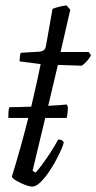

<svg xmlns="http://www.w3.org/2000/svg" viewBox="-20 -693 358 713"><path d="M100 0Q90 0 73 -6.5Q56 -13 41.5 -21.5Q27 -30 24 -37Q39 -85 55 -142Q71 -199 85 -255H11Q11 -274 12 -283Q13 -292 15 -295Q31 -295 52 -295.5Q73 -296 96 -297Q108 -347 117 -388.5Q126 -430 131 -455L53 -465Q53 -487 57 -497L125 -501Q136 -502 142.5 -506.5Q149 -511 151 -524L175 -660Q197 -669 227 -673L241 -657L205 -500H309L318 -488Q313 -478 304 -467.5Q295 -457 284 -449L195 -452L159 -300Q213 -303 228 -305L232 -295Q232 -282 230.5 -272Q229 -262 228 -255H148L101 -59L112 -52Q120 -60 135 -80Q150 -100 167 -126Q184 -152 196 -175Q212 -175 217 -164Q211 -143 197 -115Q183 -87 166 -61Q149 -35 131.5 -17.5Q114 0 100 0Z"/></svg>

Font: Texturina Thin
Style: Italic
Weight: 100
Italic angle: -11°
Designer: Guillermo Torres Carreño
Foundry: Omnibus-Type
Version: Version 1.002; ttfautohint (v1.8.3)